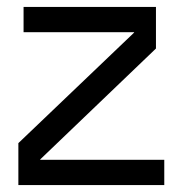

<svg xmlns="http://www.w3.org/2000/svg" viewBox="-20 -534 524 554"><path d="M33 0V-121L367 -440V-441H48V-514H430V-394L96 -74V-73H454V0Z"/></svg>

Font: TikTok Sans 24pt
Style: Regular
Weight: 400
Version: Version 4.000